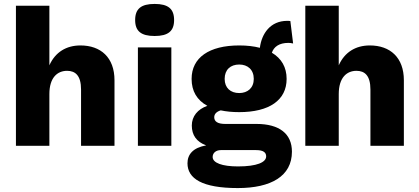

<svg xmlns="http://www.w3.org/2000/svg" viewBox="-20 -741 2131 976"><path d="M61 0H231V-263C231 -347 272 -381 321 -381C363 -381 392 -357 392 -286V0H562V-333C562 -449 492 -510 389 -510C317 -510 261 -476 231 -409V-712H61Z M766 -558C835 -558 865 -583 865 -639C865 -696 835 -721 766 -721C697 -721 667 -696 667 -639C667 -583 697 -558 766 -558ZM851 -500H681V0H851Z M1284 -111H1125C1087 -111 1069 -123 1069 -145C1069 -160 1079 -173 1102 -180C1130 -174 1161 -171 1196 -171C1349 -171 1437 -232 1437 -340C1437 -399 1411 -444 1362 -473C1372 -503 1399 -523 1446 -523C1453 -523 1461 -522 1470 -520L1456 -634C1450 -635 1444 -635 1440 -635C1354 -635 1310 -570 1301 -498C1270 -506 1235 -510 1196 -510C1043 -510 954 -448 954 -340C954 -278 981 -232 1034 -203C985 -186 955 -150 955 -103C955 -54 979 -20 1028 -2C961 10 933 44 933 89C933 167 1008 215 1189 215C1357 215 1464 155 1464 30C1464 -61 1400 -111 1284 -111ZM1196 -413C1239 -413 1270 -387 1270 -340C1270 -294 1239 -268 1196 -268C1152 -268 1122 -294 1122 -340C1122 -387 1152 -413 1196 -413ZM1190 105C1109 105 1061 87 1061 57C1061 37 1077 22 1103 22H1282C1320 22 1333 35 1333 54C1333 84 1286 105 1190 105Z M1532 0H1702V-263C1702 -347 1743 -381 1792 -381C1834 -381 1863 -357 1863 -286V0H2033V-333C2033 -449 1963 -510 1860 -510C1788 -510 1732 -476 1702 -409V-712H1532Z"/></svg>

Font: Work Sans
Style: Bold
Weight: 700
Designer: Wei Huang
Foundry: Wei Huang
Version: Version 2.012